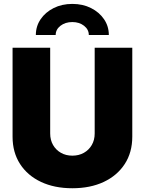

<svg xmlns="http://www.w3.org/2000/svg" viewBox="-20 -978 760 1007"><path d="M359.4 9.3Q265.6 9.3 195.1 -23.9Q124.5 -57.1 85.2 -117.9Q45.9 -178.7 45.9 -261.2V-727.5H243.2V-277.8Q243.2 -243.7 258.3 -217.5Q273.4 -191.4 299.6 -176.5Q325.7 -161.6 359.4 -161.6Q393.6 -161.6 419.9 -176.5Q446.3 -191.4 461.4 -217.5Q476.6 -243.7 476.6 -277.8V-727.5H673.8V-261.2Q673.8 -178.7 634.3 -117.9Q594.7 -57.1 524.2 -23.9Q453.6 9.3 359.4 9.3ZM359.4 -957.5Q414.1 -957.5 457.3 -935.8Q500.5 -914.1 525.6 -877.2Q550.8 -840.3 550.8 -794.4H445.8Q445.8 -823.2 420.9 -842.8Q396 -862.3 359.4 -862.3Q322.3 -862.3 297.1 -842.8Q272 -823.2 272 -794.4H168Q168 -840.3 193.1 -877.2Q218.3 -914.1 261.5 -935.8Q304.7 -957.5 359.4 -957.5Z"/></svg>

Font: Inter 16pt Black
Style: Regular
Weight: 900
Version: Version 4.001;git-66647c0bb